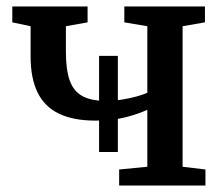

<svg xmlns="http://www.w3.org/2000/svg" viewBox="-20 -573 692 593"><path d="M348 0V-49.5L435 -58V-234Q409 -221.5 368.5 -211Q328 -200.5 274.5 -200.5Q206.5 -200.5 162 -222Q117.5 -243.5 96 -287.5Q74.5 -331.5 74.5 -399V-492L18 -504V-553H250.5V-504L183.5 -492V-413.5Q183.5 -358 195.2 -324.8Q207 -291.5 234 -276.5Q261 -261.5 306 -261.5Q332 -261.5 357 -265.5Q382 -269.5 402.5 -275.2Q423 -281 435 -286.5V-492L364 -504V-553H613V-504L544 -492V-58L614.5 -49.5V0ZM286 -103.5V-400.5H344V-103.5Z"/></svg>

Font: Merriweather 24pt Medium
Style: Regular
Weight: 500
Designer: Eben Sorkin
Foundry: Eben Sorkin
Version: Version 2.100